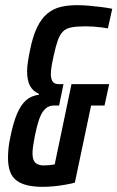

<svg xmlns="http://www.w3.org/2000/svg" viewBox="-20 -716 455 744"><path d="M145 8Q113 8 88 2.5Q63 -3 45.5 -15.5Q28 -28 19.5 -50Q11 -72 11 -105Q11 -122 13 -142Q15 -162 20 -184Q31 -240 46 -275Q61 -310 81 -327.5Q101 -345 131 -349L130 -353Q108 -362 96.5 -383Q85 -404 85 -441Q85 -455 88 -475.5Q91 -496 96 -520Q107 -576 124 -610.5Q141 -645 163.5 -663.5Q186 -682 214.5 -689Q243 -696 279 -696Q299 -696 323 -694Q347 -692 371 -689Q395 -686 415 -682L398 -606Q388 -608 372.5 -610Q357 -612 341 -613Q325 -614 312 -614Q278 -614 257 -610Q236 -606 224 -594Q212 -582 204 -559.5Q196 -537 188 -500Q182 -473 179.5 -456.5Q177 -440 177 -430Q177 -418 180 -408.5Q183 -399 189.5 -394.5Q196 -390 207 -390H226L209 -307H188Q175 -307 164.5 -301Q154 -295 145 -281.5Q136 -268 129 -245.5Q122 -223 115 -189Q111 -167 108.5 -151Q106 -135 106 -123Q106 -104 111 -94Q116 -84 126 -79.5Q136 -75 149 -75Q160 -75 171 -76Q182 -77 192 -79L257 -390H403L385 -307H333L270 -8Q254 -4 231.5 0Q209 4 186.5 6Q164 8 145 8Z"/></svg>

Font: Saira UltraCondensed
Style: Bold Italic
Weight: 700
Width: 1
Italic angle: -12°
Designer: Hector Gatti with collaboration of the Omnibus-Type team
Foundry: Omnibus-Type
Version: Version 1.101